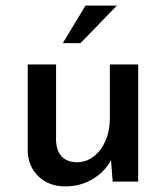

<svg xmlns="http://www.w3.org/2000/svg" viewBox="-20 -648 593 685"><path d="M213 17Q155 17 118 -18Q81 -53 79 -108V-418H180V-144Q182 -111 199 -91Q216 -71 253 -69Q287 -69 314 -89.5Q341 -110 356.5 -146Q372 -182 372 -227V-418H473V0H382L376 -77Q355 -36 311.5 -9.5Q268 17 213 17ZM397 -628 267 -494H204L285 -628Z"/></svg>

Font: Reem Kufi Ink
Style: Regular
Weight: 400
Designer: Khaled Hosny
Version: Version 1.7